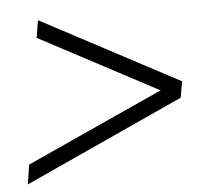

<svg xmlns="http://www.w3.org/2000/svg" viewBox="-43 -594 662 604"><g transform="rotate(-5 288.0 -292.0)"><path d="M21 -36 31 -98 484 -304 481 -285 89 -493 98 -548 533 -317 524 -266Z"/></g></svg>

Font: Nunitoga
Style: Light Italic
Weight: 300
Italic angle: -9°
Designer: Vernon Adams
Foundry: Vernon Adams
Version: Version 1.0